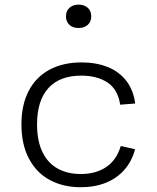

<svg xmlns="http://www.w3.org/2000/svg" viewBox="-20 -774 660 806"><path d="M319 12Q246 12 189.8 -18Q133.5 -48 101.8 -107.5Q70 -167 70 -252Q70 -334.5 100.8 -393Q131.5 -451.5 188.5 -481.8Q245.5 -512 322.5 -512Q383 -512 431.2 -493Q479.5 -474 509.8 -435.2Q540 -396.5 547.5 -339.5L484.5 -334.5Q475 -398.5 431.5 -427.5Q388 -456.5 321.5 -456.5Q230.5 -456.5 183 -404Q135.5 -351.5 135.5 -252Q135.5 -183 158 -136.2Q180.5 -89.5 221.8 -66.5Q263 -43.5 319 -43.5Q382 -43.5 425.5 -72.5Q469 -101.5 487 -161L547 -147.5Q534 -98 502.8 -62Q471.5 -26 424.8 -7Q378 12 319 12ZM257 -705.5Q257 -728.5 271.8 -741.5Q286.5 -754.5 310 -754.5Q333.5 -754.5 348.2 -741.5Q363 -728.5 363 -705.5Q363 -682.5 348.2 -669.5Q333.5 -656.5 310 -656.5Q294.5 -656.5 282.5 -662.2Q270.5 -668 263.8 -679.2Q257 -690.5 257 -705.5Z"/></svg>

Font: Monaspace Neon Var ExtraLight
Style: Regular
Weight: 200
Designer: Riley Cran and the Lettermatic Team
Version: Version 1.200 (Monaspace Neon Var)